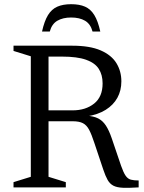

<svg xmlns="http://www.w3.org/2000/svg" viewBox="-20 -894 685 916"><path d="M326 -367.5Q388.5 -367.5 429 -399.8Q469.5 -432 469.5 -496Q469.5 -537 451.2 -565.5Q433 -594 390.5 -609Q348 -624 275.5 -624H145.5L146.5 -676H324.5Q409 -676 460.5 -653.5Q512 -631 535.5 -592.5Q559 -554 559 -506Q559 -462 540 -427.5Q521 -393 484.2 -370Q447.5 -347 393 -338.5V-342Q427 -340 448.5 -329Q470 -318 485 -295.2Q500 -272.5 513 -234.5L557.5 -103.5Q569 -70.5 579.5 -55.5Q590 -40.5 604.5 -36.8Q619 -33 641.5 -33V0Q594.5 3 566 1.8Q537.5 0.5 520.8 -8.2Q504 -17 493.5 -35.5Q483 -54 472.5 -85.5L430 -212.5Q417 -252.5 405.2 -274.8Q393.5 -297 375.8 -306.2Q358 -315.5 326.5 -315.5H146.5L145.5 -367.5ZM211.5 -676V-50.5L294 -25V0H44.5V-25L127 -50.5V-625.5L44.5 -651V-676ZM319.5 -810.5Q280 -810.5 253.5 -795Q227 -779.5 217.5 -743.5H180.5Q191.5 -793.5 209 -822Q226.5 -850.5 253.5 -862.2Q280.5 -874 319.5 -874Q359 -874 385.8 -862.2Q412.5 -850.5 430 -822Q447.5 -793.5 458.5 -743.5H421.5Q412 -779.5 385.8 -795Q359.5 -810.5 319.5 -810.5Z"/></svg>

Font: Newsreader 16pt 16pt
Style: Regular
Weight: 400
Version: Version 1.003